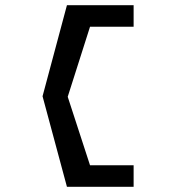

<svg xmlns="http://www.w3.org/2000/svg" viewBox="-20 -645 659 740"><path d="M495 75V-8H327L241 -272L327 -542H495V-625H238L144 -274L238 75Z"/></svg>

Font: Charger Monospace
Style: Regular
Weight: 400
Designer: Jasper
Foundry: Cannot Into Space Fonts
Version: Version 0.980